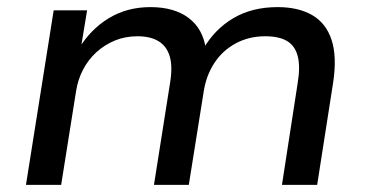

<svg xmlns="http://www.w3.org/2000/svg" viewBox="-20 -520 1040 540"><path d="M53 0 131 -491H225L207 -382H201Q234 -437 285.5 -468.5Q337 -500 403 -500Q470 -500 510.5 -469.5Q551 -439 559 -382L552 -383Q584 -438 636.5 -469Q689 -500 761 -500Q819 -500 858 -477.5Q897 -455 912.5 -408Q928 -361 917 -288L872 0H773L817 -285Q825 -332 817.5 -361.5Q810 -391 787.5 -404.5Q765 -418 726 -418Q680 -418 643 -398Q606 -378 583 -343Q560 -308 553 -263L511 0H413L458 -285Q466 -332 457.5 -361Q449 -390 426 -404Q403 -418 367 -418Q332 -418 303 -406Q274 -394 251 -373Q228 -352 213.5 -324Q199 -296 194 -264L152 0Z"/></svg>

Font: Nunito Sans 10pt SemiExpanded Medium
Style: Italic
Weight: 500
Width: 6
Italic angle: -9°
Designer: Vernon Adams
Foundry: Vernon Adams
Version: Version 3.101;gftools[0.9.27]